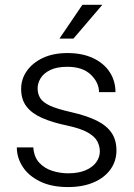

<svg xmlns="http://www.w3.org/2000/svg" viewBox="-20 -755 549 785"><path d="M258.3 9.8Q190.4 9.8 143.6 -13.2Q96.7 -36.1 72.8 -73.2Q48.8 -110.4 48.8 -152.3H116.2Q119.1 -112.3 141.1 -89.1Q163.1 -65.9 194.8 -56.2Q226.6 -46.4 258.3 -46.4Q300.8 -46.4 329.8 -58.8Q358.9 -71.3 373.5 -91.8Q388.2 -112.3 388.2 -136.2Q388.2 -157.2 377.9 -177Q367.7 -196.8 338.6 -213.4Q309.6 -230 252.4 -242.2Q193.8 -254.4 152.1 -272.7Q110.4 -291 88.4 -319.6Q66.4 -348.1 66.4 -391.6Q66.4 -431.6 89.6 -464.8Q112.8 -498 155.3 -518.1Q197.8 -538.1 255.4 -538.1Q316.9 -538.1 361.1 -517.1Q405.3 -496.1 428.7 -460Q452.1 -423.8 452.1 -378.4H384.8Q384.8 -417.5 351.3 -449.7Q317.9 -481.9 255.4 -481.9Q212.4 -481.9 185.5 -468.8Q158.7 -455.6 146.2 -435.3Q133.8 -415 133.8 -393.6Q133.8 -371.6 144.3 -354.2Q154.8 -336.9 183.8 -323.2Q212.9 -309.6 269.5 -296.9Q334 -282.2 375 -262Q416 -241.7 436 -212.2Q456.1 -182.6 456.1 -140.1Q456.1 -96.2 431.6 -62.3Q407.2 -28.3 362.8 -9.3Q318.4 9.8 258.3 9.8ZM316.9 -735.4H398.4L280.3 -597.2H223.1Z"/></svg>

Font: Heebo Light
Style: Regular
Weight: 300
Designer: Oded Ezer
Foundry: Ezer Type House
Version: Version 3.100